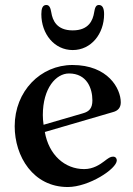

<svg xmlns="http://www.w3.org/2000/svg" viewBox="-20 -739 534 771"><path d="M146 -682C146 -603 198 -538 272 -538C346 -538 398 -603 398 -682C398 -705 392 -719 377 -719C364 -719 361 -706 358 -689C353 -658 337 -617 272 -617C207 -617 191 -658 186 -689C183 -706 179 -719 166 -719C151 -719 146 -705 146 -682ZM39 -232C39 -111 113 12 252 12C337 12 449 -61 449 -95C449 -103 444 -110 434 -110C423 -110 415 -104 398 -91C382 -79 355 -60 318 -60C240 -60 176 -117 160 -209L434 -289C453 -294 465 -306 465 -328C465 -383 414 -478 271 -478C143 -478 39 -373 39 -232ZM152 -277C152 -385 205 -444 257 -444C329 -444 351 -384 351 -336C351 -304 338 -291 313 -284L155 -238C153 -251 152 -265 152 -277Z"/></svg>

Font: Monomakh Unicode
Style: Regular
Weight: 400
Version: Version 1.2